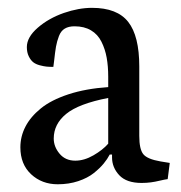

<svg xmlns="http://www.w3.org/2000/svg" viewBox="-20 -460 463 492"><path d="M257.3 -209Q181.6 -194.3 149.7 -168.2Q117.7 -142.1 117.7 -105Q117.7 -84 132.6 -66.2Q147.5 -48.3 172.9 -48.3Q195.8 -48.3 219.5 -62Q243.2 -75.7 257.3 -91.8ZM342.8 8.8Q304.2 8.8 285.6 -11Q267.1 -30.8 267.1 -56.6V-64H261.2Q255.4 -52.7 245.8 -41Q236.3 -29.3 220.5 -16.6Q204.6 -3.9 180.4 4.2Q156.2 12.2 127.9 12.2Q87.4 12.2 59.8 -13.4Q32.2 -39.1 32.2 -82.5Q32.2 -110.4 45.2 -135.5Q58.1 -160.6 84.5 -182.1Q110.8 -203.6 155.3 -218.3Q199.7 -232.9 257.3 -236.8V-263.7Q257.3 -290 253.4 -312Q249.5 -334 240 -353Q230.5 -372.1 213.1 -382.3Q195.8 -392.6 170.9 -392.6Q155.8 -392.6 146 -386.7Q136.2 -380.9 131.1 -367.7Q126 -354.5 123.5 -340.6Q121.1 -326.7 118.7 -304.2Q117.7 -293.9 116.7 -288.6Q106.4 -288.6 99.4 -289.3Q92.3 -290 82 -292.7Q71.8 -295.4 65.2 -300.5Q58.6 -305.7 53.7 -315.7Q48.8 -325.7 48.8 -339.4Q48.8 -364.7 76.7 -388.9Q104.5 -413.1 143.6 -426.8Q181.6 -439.9 215.8 -439.9Q280.3 -439.9 308.6 -403.8Q336.9 -367.7 336.9 -289.6V-111.8Q336.9 -77.6 347.2 -64.9Q357.4 -52.2 391.1 -46.4L415 -42.5L409.7 -1Q401.9 0 389.6 2.9Q377.4 5.9 366.5 7.3Q355.5 8.8 342.8 8.8Z"/></svg>

Font: Neuton
Style: Regular
Weight: 400
Designer: Brian M Zick
Version: Version 1.3